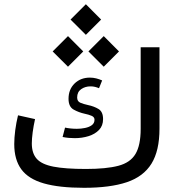

<svg xmlns="http://www.w3.org/2000/svg" viewBox="-20 -895 856 915"><path d="M231 -649.9 304 -577.1 376.7 -649.9 304 -722.9ZM401.4 -649.9 474.4 -577.1 547.1 -649.9 474.4 -722.9ZM316.2 -801.8 389.2 -729 461.9 -801.8 389.2 -874.8ZM336.4 -236.6Q370.8 -236.6 401.6 -246.1Q432.4 -255.6 451.8 -275.6Q471.2 -295.7 471.2 -327.4Q471.2 -362.3 449.7 -375.4Q428.2 -388.4 399.7 -394.3Q379.2 -398.7 363.4 -405.2Q347.7 -411.6 347.7 -430.4Q347.7 -456.8 366.8 -470.1Q386 -483.4 411.1 -483.4Q422.6 -483.4 432.7 -481Q442.9 -478.5 451.9 -474.6L466.8 -511.7Q452.9 -517.8 438.4 -521.5Q423.8 -525.1 408.4 -525.1Q364.3 -525.1 335.4 -497.1Q306.6 -469 306.6 -424.1Q306.6 -386.2 331.2 -372.6Q355.7 -358.9 384.3 -352.8Q402.6 -349.1 416.5 -343.1Q430.4 -337.2 430.4 -324.5Q430.4 -307.9 417.6 -298.5Q404.8 -289.1 385.4 -285.2Q366 -281.2 346.2 -281.2Q330.8 -281.2 315.8 -282.8Q300.8 -284.4 290 -286.9L278.3 -242.2Q292.2 -239.3 307 -237.9Q321.8 -236.6 336.4 -236.6ZM389.2 -89.8Q291 -89.8 234.7 -100.8Q178.5 -111.8 155 -138.3Q131.6 -164.8 131.6 -211.2Q131.6 -233.4 135.7 -264.5Q139.9 -295.7 147 -327.4L65.9 -345.5Q57.4 -310.8 52.6 -274.4Q47.9 -238 47.9 -208.3Q47.9 -134.3 81.5 -88.3Q115.2 -42.2 188.6 -21.1Q262 0 380.4 0Q504.9 0 584.4 -26.7Q663.8 -53.5 701.9 -115.1Q740 -176.8 740 -281.2V-669.9H650.4V-281.2Q650.4 -202.6 625.7 -161.3Q601.1 -119.9 543.9 -104.9Q486.8 -89.8 389.2 -89.8Z"/></svg>

Font: Estedad-FD-VF Thin
Style: Regular
Weight: 100
Designer: Amin Abedi
Version: Version 5.0